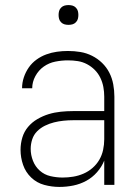

<svg xmlns="http://www.w3.org/2000/svg" viewBox="-20 -729 540 757"><path d="M214 8Q184 8 154.5 0Q125 -8 103 -29Q81 -50 71 -79Q61 -108 61 -138Q61 -163 68 -186.5Q75 -210 90.5 -228.5Q106 -247 127.5 -259.5Q149 -272 172 -279Q195 -286 219.5 -288.5Q244 -291 268 -291H391V-348Q391 -367 387.5 -386Q384 -405 375.5 -422.5Q367 -440 353.5 -453.5Q340 -467 323 -476Q306 -485 287 -488Q268 -491 248 -491Q223 -491 198 -486Q173 -481 152.5 -466.5Q132 -452 119.5 -429Q107 -406 107 -381H67Q67 -403 74 -424Q81 -445 93.5 -463Q106 -481 124 -494Q142 -507 162.5 -514.5Q183 -522 204.5 -525Q226 -528 248 -528Q273 -528 297 -524Q321 -520 343 -509Q365 -498 382.5 -481Q400 -464 411 -442.5Q422 -421 426.5 -396.5Q431 -372 431 -348V0H391V-96Q381 -71 362.5 -50Q344 -29 320 -16Q296 -3 269 2.5Q242 8 214 8ZM227 -29Q248 -29 269 -32.5Q290 -36 309.5 -44.5Q329 -53 345 -67Q361 -81 371.5 -99Q382 -117 386.5 -138Q391 -159 391 -180V-255H268Q249 -255 230 -253Q211 -251 193 -246.5Q175 -242 157.5 -233.5Q140 -225 126.5 -211.5Q113 -198 107 -179.5Q101 -161 101 -142Q101 -118 110 -95Q119 -72 137 -56Q155 -40 179 -34.5Q203 -29 227 -29ZM250 -631Q242 -631 234.5 -633Q227 -635 221 -641Q215 -647 213 -654.5Q211 -662 211 -670Q211 -678 213 -685.5Q215 -693 221 -699Q227 -705 234.5 -707Q242 -709 250 -709Q258 -709 265.5 -707Q273 -705 279 -699Q285 -693 287 -685.5Q289 -678 289 -670Q289 -662 287 -654.5Q285 -647 279 -641Q273 -635 265.5 -633Q258 -631 250 -631Z"/></svg>

Font: Zed Sans Extralight
Style: Regular
Weight: 200
Designer: Belleve Invis
Foundry: Belleve Invis
Version: Version 1.0.0; ttfautohint (v1.8.4)